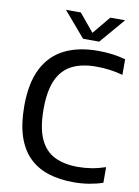

<svg xmlns="http://www.w3.org/2000/svg" viewBox="-102 -1014 791 1090"><g transform="rotate(10 294.0 -469.0)"><path d="M400 9.5Q318.5 9.5 253.8 -11.2Q189 -32 143.2 -77Q97.5 -122 73.5 -194Q49.5 -266 49.5 -368.5Q49.5 -500.5 92 -584.8Q134.5 -669 214.8 -709.2Q295 -749.5 408 -749.5Q450.5 -749.5 490 -744.5Q529.5 -739.5 567.5 -729V-639Q529.5 -649.5 491.8 -654.5Q454 -659.5 414 -659.5Q331 -659.5 274.8 -631.2Q218.5 -603 189.5 -539.5Q160.5 -476 160.5 -370.5Q160.5 -261.5 189.8 -198.2Q219 -135 274.2 -107.8Q329.5 -80.5 408.5 -80.5Q448.5 -80.5 486.8 -86.8Q525 -93 567.5 -107V-17Q531 -4.5 488.5 2.5Q446 9.5 400 9.5ZM312 -802 188 -947H273.5L368.5 -832.5H348.5L443.5 -947H529L405 -802Z"/></g></svg>

Font: Encode Sans SC Condensed Thin Medium
Style: Regular
Weight: 500
Version: Version 3.002